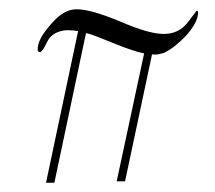

<svg xmlns="http://www.w3.org/2000/svg" viewBox="-20 -387 462 413"><path d="M79 6 148 -320Q143 -321 137.5 -321.5Q132 -322 127 -322Q118 -322 115 -321Q90 -316 81 -296Q71 -275 66 -275Q61 -275 61 -280Q61 -301 83 -327Q106 -356 125 -363Q133 -367 146 -367Q175 -367 238 -341Q300 -314 332 -314Q365 -314 384 -339L403 -364Q404 -364 406 -362V-360Q406 -339 380 -310Q355 -284 334 -274H335Q329 -272 322 -270.5Q315 -269 307 -270L249 3H231L290 -272Q266 -277 227 -293Q205 -302 189.5 -308Q174 -314 165 -316L97 6Z"/></svg>

Font: Carattere
Style: Regular
Weight: 400
Designer: Robert E. Leuschke
Foundry: Robert E. Leuschke
Version: Version 1.010; ttfautohint (v1.8.3)